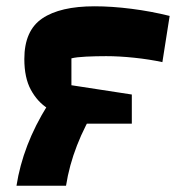

<svg xmlns="http://www.w3.org/2000/svg" viewBox="-20 -660 579 610"><path d="M131.2 -325.8H289.3Q249.3 -261.6 224.6 -197.9Q199.8 -134.2 189.8 -70H32.4Q42.4 -134.2 66.8 -197.9Q91.2 -261.6 131.2 -325.8ZM131.2 -311V-316Q98.7 -336.7 78 -374.8Q57.3 -412.9 57.3 -472.5Q57.3 -562.8 114.2 -601.4Q171.2 -640 280.3 -640Q335.5 -640 398 -632Q460.6 -624 519 -609.4L495.9 -462.6Q454.2 -471.6 406.2 -476.6Q358.3 -481.6 317.3 -481.6Q284.6 -481.6 253.5 -480.1Q222.4 -478.6 206.9 -474.6V-389.2L398.8 -359.7V-267.2H193.6Z"/></svg>

Font: Changa
Style: Regular
Weight: 400
Designer: Eduardo Rodriguez Tunni
Foundry: Eduardo Rodriguez Tunni
Version: Version 3.003